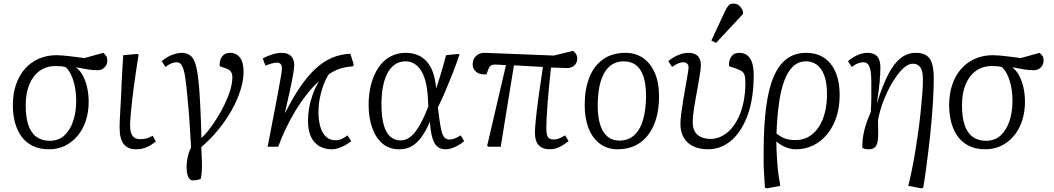

<svg xmlns="http://www.w3.org/2000/svg" viewBox="-20 -811 5823 1061"><path d="M252 14Q200 14 162.5 -4Q125 -22 100.5 -54.5Q76 -87 63.5 -131.5Q51 -176 51 -230Q51 -293 68.5 -344Q86 -395 118 -431Q150 -467 194.5 -486.5Q239 -506 293 -506Q308 -506 325 -504.5Q342 -503 361 -501Q380 -499 401 -496Q422 -493 446 -490L551 -519Q562 -509 567.5 -500.5Q573 -492 573 -477Q573 -461 565.5 -448.5Q558 -436 545.5 -429.5Q533 -423 517 -423Q504 -423 488 -424.5Q472 -426 451.5 -430Q431 -434 402 -439V-437Q424 -420 439 -391Q454 -362 462 -325.5Q470 -289 470 -249Q470 -191 454 -143Q438 -95 408.5 -60Q379 -25 339 -5.5Q299 14 252 14ZM255 -33Q303 -33 335 -62Q367 -91 384 -141Q401 -191 401 -252Q401 -294 394 -330.5Q387 -367 374 -395Q361 -423 343 -440Q329 -444 316 -445Q303 -446 286 -446Q237 -446 200 -420Q163 -394 142.5 -345.5Q122 -297 122 -229Q122 -164 136.5 -120.5Q151 -77 181 -55Q211 -33 255 -33Z M734 14Q710 14 693 7Q676 0 664.5 -14Q653 -28 647 -50.5Q641 -73 641 -104Q641 -109 641 -116.5Q641 -124 641.5 -134.5Q642 -145 642.5 -158.5Q643 -172 644 -188Q645 -204 646 -222Q647 -240 648 -260Q649 -280 650 -302.5Q651 -325 652 -349Q653 -373 654.5 -398.5Q656 -424 657.5 -451Q659 -478 661 -506L739 -513L746 -509Q738 -460 731 -412.5Q724 -365 718 -320.5Q712 -276 708 -236.5Q704 -197 701.5 -167Q699 -137 699 -118Q699 -96 703.5 -79Q708 -62 720.5 -52Q733 -42 756 -42Q776 -42 791 -46.5Q806 -51 824 -61L841 -29Q825 -16 808.5 -6.5Q792 3 773.5 8.5Q755 14 734 14Z M1047 186Q1029 186 1020 166Q1011 146 1011 110Q1011 93 1014 74Q1017 55 1022.5 36.5Q1028 18 1036 5Q1034 -30 1032 -61.5Q1030 -93 1028 -126Q1026 -159 1023 -196.5Q1020 -234 1015 -282Q1009 -352 1002 -392.5Q995 -433 984.5 -450Q974 -467 956 -467Q944 -467 928 -461Q912 -455 894 -441L874 -473Q888 -486 907 -496.5Q926 -507 946 -513Q966 -519 982 -519Q1018 -519 1037.5 -499.5Q1057 -480 1067 -430.5Q1077 -381 1083 -291Q1085 -257 1087 -218.5Q1089 -180 1090.5 -137.5Q1092 -95 1093 -49Q1110 -63 1132.5 -91.5Q1155 -120 1178 -156.5Q1201 -193 1220.5 -233Q1240 -273 1252 -312Q1264 -351 1264 -384Q1264 -405 1254.5 -416.5Q1245 -428 1223 -435L1194 -445Q1192 -479 1207.5 -499Q1223 -519 1251 -519Q1285 -519 1305.5 -493.5Q1326 -468 1326 -414Q1326 -368 1309 -313.5Q1292 -259 1261 -203.5Q1230 -148 1187 -95Q1144 -42 1092 2Q1093 17 1094 37.5Q1095 58 1095.5 76Q1096 94 1096 104Q1096 131 1094 148Q1092 165 1089 178Q1074 183 1064 184.5Q1054 186 1047 186Z M1814 14Q1776 14 1746 -2.5Q1716 -19 1699 -54Q1682 -89 1682 -143Q1682 -177 1688 -213Q1694 -249 1707.5 -287Q1721 -325 1743 -363Q1706 -329 1673.5 -287.5Q1641 -246 1612.5 -199Q1584 -152 1560 -101.5Q1536 -51 1517 0H1459Q1470 -61 1482 -120Q1494 -179 1503.5 -231Q1513 -283 1521 -325Q1529 -367 1533.5 -395Q1538 -423 1538 -434Q1538 -450 1530.5 -457.5Q1523 -465 1512 -465Q1498 -465 1480.5 -460Q1463 -455 1447 -448L1432 -488Q1455 -501 1484 -510Q1513 -519 1538 -519Q1570 -519 1588 -501.5Q1606 -484 1606 -450Q1606 -436 1600 -401Q1594 -366 1582.5 -312.5Q1571 -259 1555 -190L1557 -189Q1598 -271 1639.5 -331.5Q1681 -392 1724.5 -432Q1768 -472 1815.5 -492Q1863 -512 1916 -514L1935 -454L1930 -444Q1905 -443 1882.5 -438Q1860 -433 1839 -424Q1818 -415 1797 -401Q1779 -373 1766.5 -338.5Q1754 -304 1747 -267Q1740 -230 1740 -190Q1740 -146 1750 -111Q1760 -76 1781 -56Q1802 -36 1833 -36Q1855 -36 1872 -45Q1889 -54 1900 -63L1921 -31Q1904 -18 1886 -8Q1868 2 1850 8Q1832 14 1814 14Z M2186 14Q2130 14 2092.5 -18.5Q2055 -51 2036 -107Q2017 -163 2017 -232Q2017 -294 2031 -346Q2045 -398 2071 -437Q2097 -476 2135.5 -497.5Q2174 -519 2221 -519Q2255 -519 2283.5 -508.5Q2312 -498 2334.5 -475Q2357 -452 2371 -415Q2385 -378 2390 -324H2391Q2402 -357 2411.5 -388Q2421 -419 2429.5 -449Q2438 -479 2445 -506L2512 -513L2519 -509Q2502 -458 2481.5 -406Q2461 -354 2440.5 -306Q2420 -258 2400 -218L2404 -183Q2411 -128 2417.5 -96.5Q2424 -65 2435 -52.5Q2446 -40 2465 -40Q2478 -40 2493.5 -46Q2509 -52 2526 -63L2545 -31Q2530 -18 2512.5 -8Q2495 2 2477 8Q2459 14 2442 14Q2412 14 2394.5 -3Q2377 -20 2368 -53.5Q2359 -87 2356 -137H2355Q2335 -90 2311 -56Q2287 -22 2257 -4Q2227 14 2186 14ZM2193 -35Q2222 -35 2247.5 -54.5Q2273 -74 2297.5 -116Q2322 -158 2347 -223L2345 -261Q2342 -332 2326.5 -378.5Q2311 -425 2284 -448.5Q2257 -472 2221 -472Q2187 -472 2162 -454.5Q2137 -437 2120.5 -405.5Q2104 -374 2096 -330.5Q2088 -287 2088 -236Q2088 -163 2101 -119Q2114 -75 2138 -55Q2162 -35 2193 -35Z M3018 14Q2979 14 2957.5 -8Q2936 -30 2936 -77Q2936 -101 2941 -151Q2946 -201 2956 -274.5Q2966 -348 2980 -441Q2941 -443 2900.5 -445.5Q2860 -448 2820 -450L2747 0H2680L2672 -5L2776 -451Q2752 -453 2736.5 -453.5Q2721 -454 2713 -454Q2700 -454 2692 -448.5Q2684 -443 2679 -429L2668 -400Q2651 -399 2637 -402Q2623 -405 2613 -412.5Q2603 -420 2597.5 -431Q2592 -442 2592 -455Q2592 -476 2601.5 -490.5Q2611 -505 2627 -512.5Q2643 -520 2661 -519L3041 -504L3146 -530Q3159 -521 3164.5 -510.5Q3170 -500 3170 -487Q3170 -473 3163 -461Q3156 -449 3143.5 -442Q3131 -435 3113 -435Q3103 -435 3079.5 -436Q3056 -437 3025 -438Q3019 -383 3014 -331.5Q3009 -280 3005.5 -235.5Q3002 -191 3000.5 -156Q2999 -121 2999 -99Q2999 -76 3003.5 -63Q3008 -50 3017 -45Q3026 -40 3040 -40Q3053 -40 3068 -45.5Q3083 -51 3103 -63L3122 -31Q3104 -17 3087.5 -7Q3071 3 3054 8.5Q3037 14 3018 14Z M3394 14Q3337 14 3296 -16Q3255 -46 3233 -101Q3211 -156 3211 -231Q3211 -316 3236 -381Q3261 -446 3311.5 -482.5Q3362 -519 3437 -519Q3492 -519 3533.5 -490.5Q3575 -462 3598.5 -408Q3622 -354 3622 -277Q3622 -214 3607.5 -161Q3593 -108 3564.5 -69Q3536 -30 3493 -8Q3450 14 3394 14ZM3402 -34Q3454 -34 3487 -66Q3520 -98 3535 -154Q3550 -210 3550 -283Q3550 -342 3537 -384.5Q3524 -427 3496.5 -449.5Q3469 -472 3427 -472Q3389 -472 3361.5 -454Q3334 -436 3316.5 -403Q3299 -370 3291 -325Q3283 -280 3283 -225Q3283 -165 3296.5 -122Q3310 -79 3337 -56.5Q3364 -34 3402 -34Z M3893 14Q3848 14 3813.5 -1.5Q3779 -17 3759.5 -48.5Q3740 -80 3740 -127Q3740 -147 3744.5 -182Q3749 -217 3755.5 -258Q3762 -299 3769 -337Q3776 -375 3780.5 -403Q3785 -431 3785 -438Q3785 -453 3776.5 -460Q3768 -467 3754 -467Q3744 -467 3729.5 -461.5Q3715 -456 3694 -441L3673 -473Q3688 -486 3706.5 -496.5Q3725 -507 3745 -513Q3765 -519 3782 -519Q3807 -519 3822.5 -511Q3838 -503 3845.5 -488Q3853 -473 3853 -453Q3853 -436 3848.5 -406Q3844 -376 3837.5 -339.5Q3831 -303 3824 -265Q3817 -227 3812.5 -193Q3808 -159 3808 -135Q3808 -89 3834 -66.5Q3860 -44 3905 -43Q3936 -43 3965.5 -57Q3995 -71 4019 -97.5Q4043 -124 4061 -162Q4079 -200 4089 -248.5Q4099 -297 4099 -354Q4099 -381 4094.5 -395.5Q4090 -410 4078 -418Q4066 -426 4042 -434L4009 -445Q4006 -475 4020.5 -497Q4035 -519 4065 -519Q4091 -519 4109 -505.5Q4127 -492 4136 -464.5Q4145 -437 4145 -396Q4145 -321 4133.5 -257.5Q4122 -194 4099 -143.5Q4076 -93 4045 -58Q4014 -23 3975.5 -4.5Q3937 14 3893 14ZM3937 -574 3911 -587 3986 -748Q3997 -771 4006 -781Q4015 -791 4033 -791Q4053 -791 4065 -780Q4077 -769 4086 -747V-734Z M4217 230 4207 225Q4205 199 4204 178Q4203 157 4201.5 135.5Q4200 114 4200 88.5Q4200 63 4200 27Q4200 -115 4213.5 -218Q4227 -321 4255.5 -387.5Q4284 -454 4328.5 -486.5Q4373 -519 4436 -519Q4477 -519 4510.5 -504.5Q4544 -490 4568.5 -460.5Q4593 -431 4606.5 -387Q4620 -343 4620 -285Q4620 -218 4601.5 -163Q4583 -108 4550.5 -68.5Q4518 -29 4473.5 -7.5Q4429 14 4377 14Q4349 14 4319.5 1.5Q4290 -11 4272 -28H4270Q4270 -5 4271.5 26Q4273 57 4275.5 91.5Q4278 126 4282.5 158Q4287 190 4292 216ZM4377 -37Q4419 -37 4451 -56.5Q4483 -76 4505.5 -111Q4528 -146 4539 -191.5Q4550 -237 4550 -289Q4550 -354 4535 -394Q4520 -434 4494 -453Q4468 -472 4434 -472Q4392 -472 4362 -443.5Q4332 -415 4313 -362Q4294 -309 4284 -235.5Q4274 -162 4271 -73Q4296 -53 4320 -45Q4344 -37 4377 -37Z M5073 230 4999 216Q5009 177 5019 128Q5029 79 5038 25Q5047 -29 5054.5 -84Q5062 -139 5067.5 -192Q5073 -245 5076.5 -291Q5080 -337 5080 -372Q5080 -421 5065 -440Q5050 -459 5025 -459Q5003 -459 4981 -441.5Q4959 -424 4938 -395.5Q4917 -367 4898.5 -333Q4880 -299 4866 -263.5Q4852 -228 4843.5 -197.5Q4835 -167 4832 -147Q4833 -105 4833 -75Q4833 -45 4829 -25Q4825 -5 4813 4.5Q4801 14 4779 14Q4768 14 4758.5 11.5Q4749 9 4745 5Q4745 -34 4751.5 -69Q4758 -104 4769 -134.5Q4780 -165 4792 -192Q4793 -214 4794 -233Q4795 -252 4795 -270.5Q4795 -289 4795 -310.5Q4795 -332 4795 -359Q4795 -399 4790 -423Q4785 -447 4775.5 -457Q4766 -467 4750 -467Q4737 -467 4721 -461Q4705 -455 4687 -441L4666 -473Q4682 -487 4700.5 -497.5Q4719 -508 4737.5 -513.5Q4756 -519 4772 -519Q4798 -519 4814 -510Q4830 -501 4837.5 -483Q4845 -465 4845 -438Q4845 -423 4844 -403Q4843 -383 4841 -358.5Q4839 -334 4835 -305.5Q4831 -277 4826 -245L4827 -244Q4856 -336 4887 -397Q4918 -458 4955.5 -488.5Q4993 -519 5041 -519Q5079 -519 5100.5 -504Q5122 -489 5131 -458Q5140 -427 5140 -379Q5140 -326 5136.5 -264Q5133 -202 5127 -135.5Q5121 -69 5113.5 -4Q5106 61 5098 119.5Q5090 178 5082 225Z M5426 14Q5374 14 5336.5 -4Q5299 -22 5274.5 -54.5Q5250 -87 5237.5 -131.5Q5225 -176 5225 -230Q5225 -293 5242.5 -344Q5260 -395 5292 -431Q5324 -467 5368.5 -486.5Q5413 -506 5467 -506Q5482 -506 5499 -504.5Q5516 -503 5535 -501Q5554 -499 5575 -496Q5596 -493 5620 -490L5725 -519Q5736 -509 5741.5 -500.5Q5747 -492 5747 -477Q5747 -461 5739.5 -448.5Q5732 -436 5719.5 -429.5Q5707 -423 5691 -423Q5678 -423 5662 -424.5Q5646 -426 5625.5 -430Q5605 -434 5576 -439V-437Q5598 -420 5613 -391Q5628 -362 5636 -325.5Q5644 -289 5644 -249Q5644 -191 5628 -143Q5612 -95 5582.5 -60Q5553 -25 5513 -5.5Q5473 14 5426 14ZM5429 -33Q5477 -33 5509 -62Q5541 -91 5558 -141Q5575 -191 5575 -252Q5575 -294 5568 -330.5Q5561 -367 5548 -395Q5535 -423 5517 -440Q5503 -444 5490 -445Q5477 -446 5460 -446Q5411 -446 5374 -420Q5337 -394 5316.5 -345.5Q5296 -297 5296 -229Q5296 -164 5310.5 -120.5Q5325 -77 5355 -55Q5385 -33 5429 -33Z"/></svg>

Font: Literata Light
Style: Italic
Weight: 300
Italic angle: -2°
Designer: Latin by Veronika Burian and Jose Scaglione. Greek by Irene Vlachou. Cyrillic by Vera Evstafieva
Foundry: TypeTogether
Version: Version 3.103;gftools[0.9.29]